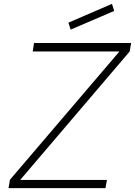

<svg xmlns="http://www.w3.org/2000/svg" viewBox="-20 -972 698 992"><path d="M570 -915.5 345 -819 333.5 -855 558.5 -952ZM532.5 -42.5 525 0H24L31.5 -43.5L597 -706H149L156 -750H657.5L650 -706L84.5 -42.5Z"/></svg>

Font: Russisch Sans ExtraLight
Style: Italic
Weight: 200
Width: 4
Italic angle: -10°
Designer: Michael Sharanda (font) & Cristiano Sobral (main changes)
Foundry: Michael Sharanda
Version: Version 2.00;September 8, 2020;FontCreator 13.0.0.2681 64-bi